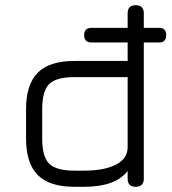

<svg xmlns="http://www.w3.org/2000/svg" viewBox="-20 -717 659 737"><path d="M265 0Q170 0 125 -45Q80 -90 80 -185V-298Q80 -393 125 -438Q170 -483 265 -483H470V-554H331Q303 -554 303 -582Q303 -610 331 -610H470V-666Q470 -697 501 -697Q532 -697 532 -666V-610H591Q618 -610 618 -582Q618 -554 591 -554H532V-31Q532 0 501 0Q470 0 470 -31V-61Q424 0 303 0ZM303 -62Q380 -62 425 -85Q470 -108 470 -152V-421H265Q195 -421 168.5 -394Q142 -367 142 -298V-185Q142 -115 169 -88.5Q196 -62 265 -62Z"/></svg>

Font: Jura Medium
Style: Regular
Weight: 500
Designer: Daniel Johnson, Alexei Vanyashin
Foundry: Daniel Johnson
Version: Version 5.103